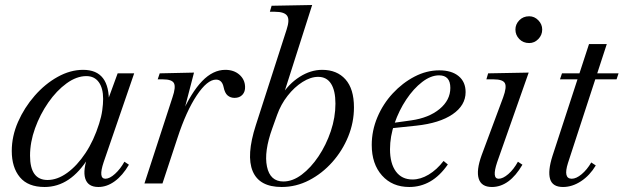

<svg xmlns="http://www.w3.org/2000/svg" viewBox="-20 -733 2491 767"><path d="M158 14Q92 14 59.5 -25Q27 -64 27 -130Q27 -189 52 -246Q77 -303 118.5 -350.5Q160 -398 210.5 -426Q261 -454 312 -454Q366 -454 391.5 -420.5Q417 -387 415 -319L405 -317L450 -440H516L394 -85Q372 -19 401 -19Q418 -19 439.5 -38.5Q461 -58 477 -87L495 -75Q470 -32 438.5 -9Q407 14 373 14Q331 14 320.5 -20Q310 -54 333 -116L335 -105Q298 -45 254 -15.5Q210 14 158 14ZM170 -14Q209 -14 248.5 -42.5Q288 -71 321.5 -121.5Q355 -172 376 -239Q385 -267 388.5 -292.5Q392 -318 392 -338Q392 -381 374.5 -405Q357 -429 325 -429Q286 -429 246 -400Q206 -371 173 -323.5Q140 -276 120 -220.5Q100 -165 100 -111Q100 -14 170 -14Z M557 0 669 -344Q683 -385 675 -400.5Q667 -416 631 -416H610L618 -440L755 -443L709 -266L704 -274Q744 -364 787.5 -409Q831 -454 880 -454Q914 -454 936 -435Q958 -416 959 -387Q960 -367 948.5 -354.5Q937 -342 917 -342Q901 -342 889.5 -351.5Q878 -361 873 -386Q870 -400 862.5 -407.5Q855 -415 843 -415Q808 -415 766 -352Q724 -289 689 -182L629 0Z M1105 14Q1016 14 989.5 -49Q963 -112 1002 -233L1125 -615Q1138 -654 1127 -670Q1116 -686 1078 -686H1058L1065 -710L1227 -713L1109 -343L1104 -351Q1133 -398 1177 -426Q1221 -454 1267 -454Q1326 -454 1360 -416Q1394 -378 1394 -304Q1394 -244 1371 -187.5Q1348 -131 1307.5 -85.5Q1267 -40 1215 -13Q1163 14 1105 14ZM1112 -8Q1149 -8 1185.5 -35.5Q1222 -63 1252.5 -108.5Q1283 -154 1301.5 -209Q1320 -264 1320 -319Q1320 -371 1302.5 -398.5Q1285 -426 1251 -426Q1221 -426 1188.5 -405.5Q1156 -385 1129 -350.5Q1102 -316 1087 -274L1068 -221Q1034 -127 1046.5 -67.5Q1059 -8 1112 -8Z M1615 14Q1547 14 1506 -32Q1465 -78 1465 -154Q1465 -211 1487.5 -264.5Q1510 -318 1549 -360Q1588 -402 1636 -427Q1684 -452 1735 -452Q1784 -452 1812 -429Q1840 -406 1840 -365Q1840 -312 1788 -276.5Q1736 -241 1643 -231L1547 -221L1550 -242L1622 -252Q1693 -262 1736 -297.5Q1779 -333 1779 -382Q1779 -432 1734 -432Q1701 -432 1666.5 -405.5Q1632 -379 1603 -335.5Q1574 -292 1556 -240Q1538 -188 1538 -137Q1538 -80 1561.5 -48Q1585 -16 1628 -16Q1660 -16 1692.5 -35.5Q1725 -55 1752 -90L1769 -76Q1737 -30 1698.5 -8Q1660 14 1615 14Z M1945 14Q1903 14 1892.5 -19Q1882 -52 1904 -113L1990 -344Q2005 -385 1997 -400.5Q1989 -416 1952 -416H1923L1930 -440L2092 -443L1966 -85Q1944 -19 1972 -19Q1989 -19 2010.5 -37.5Q2032 -56 2049 -87L2067 -75Q2015 14 1945 14ZM2094 -561Q2070 -561 2054.5 -577Q2039 -593 2039 -615Q2039 -636 2054.5 -652Q2070 -668 2094 -668Q2115 -668 2130.5 -652Q2146 -636 2146 -615Q2146 -593 2130.5 -577Q2115 -561 2094 -561Z M2229 14Q2187 14 2177.5 -18Q2168 -50 2187 -110L2333 -557H2404L2249 -82Q2229 -19 2264 -19Q2282 -19 2303.5 -37Q2325 -55 2342 -84L2360 -72Q2336 -32 2301 -9Q2266 14 2229 14ZM2217 -416 2225 -440H2305L2296 -416ZM2334 -416 2344 -440H2451L2443 -416Z"/></svg>

Font: Baskervville
Style: Italic
Weight: 400
Italic angle: -18°
Designer: ANRT
Foundry: ANRT
Version: Version 1.100